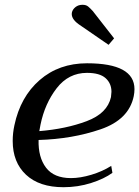

<svg xmlns="http://www.w3.org/2000/svg" viewBox="-20 -771 581 801"><path d="M280 -719Q283 -732 295 -741.5Q307 -751 324 -751Q339 -751 347.5 -744Q356 -737 367 -725L456 -611L433 -584L308 -670Q275 -694 280 -719ZM541 -399Q541 -385 538 -370Q518 -272 399.5 -231.5Q281 -191 141 -187Q139 -115 172 -71.5Q205 -28 276 -28Q315 -28 361.5 -42Q408 -56 444 -79L449 -50Q415 -25 360 -7.5Q305 10 245 10Q144 10 88.5 -42Q33 -94 33 -183Q33 -216 40 -248Q65 -367 145.5 -437Q226 -507 343 -507Q541 -507 541 -399ZM445 -388Q445 -423 420.5 -445Q396 -467 343 -467Q266 -467 216.5 -403Q167 -339 149 -251L144 -224Q255 -233 341.5 -265.5Q428 -298 443 -366Q445 -382 445 -388Z"/></svg>

Font: Trirong Medium
Style: Italic
Weight: 500
Italic angle: -12°
Designer: Katatrad Team
Foundry: CadsonDemak
Version: Version 1.001